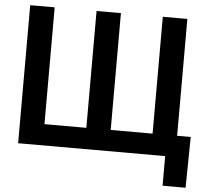

<svg xmlns="http://www.w3.org/2000/svg" viewBox="-58 -790 1086 1008"><g transform="rotate(5 484.5 -286.0)"><path d="M60.5 -727.5H189.5V-111.8H410.2V-727.5H538.6V-111.8H759.3V-727.5H888.7V0H60.5ZM835.4 156.2V0H795.4V-111.8H960.4L956.5 156.2Z"/></g></svg>

Font: Inter Display SemiBold
Style: Regular
Weight: 600
Designer: Rasmus Andersson
Foundry: rsms
Version: Version 4.001;git-9221beed3